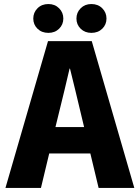

<svg xmlns="http://www.w3.org/2000/svg" viewBox="-20 -932 692 952"><path d="M218 -728H435L646 0H469L428 -171H224L183 0H7ZM300 -486 255 -302H397L353 -486L327 -592H325ZM220 -769Q187 -769 166 -789.5Q145 -810 145 -840Q145 -870 166 -891Q187 -912 220 -912Q252 -912 273 -891Q294 -870 294 -840Q294 -810 273 -789.5Q252 -769 220 -769ZM433 -769Q401 -769 380 -789.5Q359 -810 359 -840Q359 -870 380 -891Q401 -912 433 -912Q466 -912 487 -891Q508 -870 508 -840Q508 -810 487 -789.5Q466 -769 433 -769Z"/></svg>

Font: Murecho
Style: Bold
Weight: 700
Designer: Neil Summerour
Foundry: Positype
Version: Version 1.010; ttfautohint (v1.8.3)